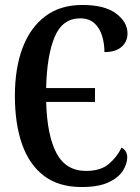

<svg xmlns="http://www.w3.org/2000/svg" viewBox="-20 -744 563 774"><path d="M309 10Q217 10 157.5 -35Q98 -80 69 -162.5Q40 -245 40 -358Q40 -469 71 -551Q102 -633 162.5 -678.5Q223 -724 312 -724Q402 -724 448 -689.5Q494 -655 494 -609Q494 -576 470 -555Q446 -534 401 -534Q401 -567 392 -598Q383 -629 361.5 -649.5Q340 -670 303 -670Q232 -670 200.5 -595.5Q169 -521 166 -389H363V-333H166Q170 -197 208 -126Q246 -55 327 -55Q385 -55 418 -82.5Q451 -110 470 -149Q493 -136 493 -110Q493 -84 475.5 -56Q458 -28 417.5 -9Q377 10 309 10Z"/></svg>

Font: Noto Serif ExtraCondensed SemiBold
Style: Regular
Weight: 600
Width: 2
Designer: Monotype Design Team
Foundry: Monotype Imaging Inc.
Version: Version 2.015; ttfautohint (v1.8.4.7-5d5b)